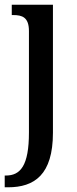

<svg xmlns="http://www.w3.org/2000/svg" viewBox="-28 -556 328 816"><path d="M-8 240H6C118 240 197 187 197 8V-536H22V-492H28C66 -492 95 -483 95 -424V7C95 148 59 190 -3 190H-8Z"/></svg>

Font: Noto Serif Condensed Medium
Style: Regular
Weight: 500
Width: 3
Designer: Monotype Design Team
Foundry: Monotype Imaging Inc.
Version: Version 2.015